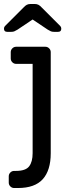

<svg xmlns="http://www.w3.org/2000/svg" viewBox="-35 -755 350 965"><path d="M46 -434Q35 -434 27 -442Q19 -450 19 -461V-493Q19 -504 27 -512Q35 -520 46 -520H193Q204 -520 212 -512Q220 -504 220 -493V15Q220 101 180 145.5Q140 190 55 190H36Q25 190 17 182Q9 174 9 163V131Q9 120 17 112Q25 104 36 104H45Q94 104 111.5 81Q129 58 129 15V-434ZM176 -716 268 -624Q273 -619 273 -611Q273 -595 257 -595H236Q227 -595 221 -597.5Q215 -600 205 -606L129 -657L53 -606Q43 -600 37 -597.5Q31 -595 22 -595H1Q-15 -595 -15 -611Q-15 -619 -10 -624L82 -716Q92 -727 100 -731Q108 -735 119 -735H139Q150 -735 158 -731Q166 -727 176 -716Z"/></svg>

Font: Contemporary
Style: Regular
Weight: 400
Designer: Victor Tran
Foundry: Victor Tran
Version: Version 1.100